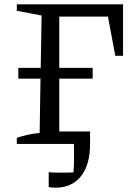

<svg xmlns="http://www.w3.org/2000/svg" viewBox="-20 -668 638 891"><path d="M65 -303V-353H169L173 -596L58 -618V-648H551V-409H515L481 -591H255V-353H410V-303H255V-58H398V0Q398 97 355.5 150Q313 203 238 203Q218 203 206 200V131Q223 133 239.5 133Q256 133 272 133Q284 133 296.5 133Q309 133 321 132Q323 108 323.5 75Q324 42 323 0H58V-28Q104 -45 164 -51L168 -303Z"/></svg>

Font: Piazzolla
Style: Regular
Weight: 400
Designer: Juan Pablo del Peral
Foundry: Huerta Tipografica
Version: Version 1.330